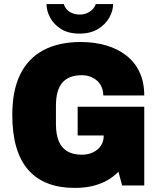

<svg xmlns="http://www.w3.org/2000/svg" viewBox="-20 -905 778 937"><path d="M345 12Q194 12 117 -77Q40 -166 40 -344Q40 -464 79 -542.5Q118 -621 192.5 -660.5Q267 -700 374 -700Q441 -700 497.5 -683.5Q554 -667 596 -634.5Q638 -602 661 -553Q684 -504 684 -439H484Q484 -461 476.5 -479Q469 -497 455 -510Q441 -523 421.5 -530.5Q402 -538 378 -538Q346 -538 321.5 -528Q297 -518 282 -499Q267 -480 260 -452.5Q253 -425 253 -389V-299Q253 -251 266 -218Q279 -185 307 -167.5Q335 -150 379 -150Q410 -150 434 -161.5Q458 -173 472 -193.5Q486 -214 486 -240V-244H359V-384H684V0H576L558 -67Q534 -42 502.5 -24.5Q471 -7 432.5 2.5Q394 12 345 12ZM368 -741Q314 -741 278.5 -763Q243 -785 225 -818.5Q207 -852 207 -885H292Q294 -874 304 -861.5Q314 -849 331 -841.5Q348 -834 369 -834Q391 -834 408 -842.5Q425 -851 435 -863Q445 -875 447 -885H532Q532 -852 513 -818.5Q494 -785 457.5 -763Q421 -741 368 -741Z"/></svg>

Font: Archivo SemiCondensed Black
Style: Regular
Weight: 900
Width: 4
Designer: Hector Gatti
Foundry: Omnibus-Type
Version: Version 2.001